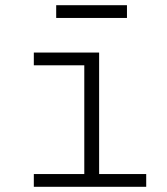

<svg xmlns="http://www.w3.org/2000/svg" viewBox="-20 -718 640 738"><path d="M110 -49H304V-467H110V-516H361V-49H542V0H110ZM196 -698H468V-649H196Z"/></svg>

Font: IBM Plex Mono Light
Style: Regular
Weight: 300
Monospace: yes
Designer: Mike Abbink, Paul van der Laan, Pieter van Rosmalen
Foundry: Bold Monday
Version: Version 2.3